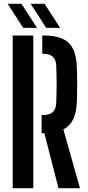

<svg xmlns="http://www.w3.org/2000/svg" viewBox="-20 -986 461 1006"><path d="M286.5 0 212.5 -288H198V-383.5H209Q271.5 -383.5 274.5 -444.5Q279 -544 274.5 -643.5Q271.5 -704 209 -704H201.5V-800H209Q299 -800 339 -762.2Q379 -724.5 382.5 -638Q384.5 -583.5 384.5 -541Q384.5 -498.5 382.5 -450Q378.5 -340.5 312 -308L399 0ZM46.5 0V-800H154.5V0ZM101.5 -840 20 -966H92.5L174 -840ZM222 -840 140.5 -966H213.5L295 -840Z"/></svg>

Font: Big Shoulders Stencil Display
Style: Bold
Weight: 700
Designer: Patric King
Foundry: XO Type Co
Version: Version 1.000